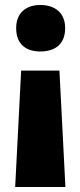

<svg xmlns="http://www.w3.org/2000/svg" viewBox="-20 -676 323 772"><path d="M242 -563C242 -626 199 -656 142 -656C87 -656 45 -626 45 -563C45 -497 86 -469 142 -469C200 -469 242 -497 242 -563ZM65 -392 41 76H243L219 -392Z"/></svg>

Font: Noto Sans Kannada UI SemiCondensed Black
Style: Regular
Weight: 900
Width: 4
Designer: Jelle Bosma - Monotype Design Team
Foundry: Monotype Imaging Inc.
Version: Version 2.005